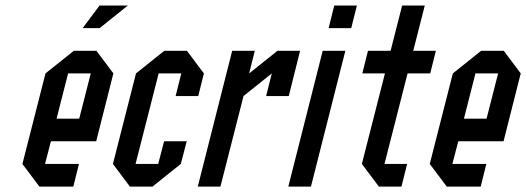

<svg xmlns="http://www.w3.org/2000/svg" viewBox="-20 -687 1938 707"><path d="M270.8 -83.3 250 0H125L62.5 -83.3L147.5 -416.7L251.7 -500H335L397.5 -416.7L334.2 -166.7H167.5L145.8 -83.3ZM188.3 -250H271.7L314.2 -416.7H230.8ZM284.2 -583.3 346.7 -666.7H450.8L346.7 -583.3Z M562.5 -83.3 584.2 -166.7H667.5L645.8 -83.3L541.7 0H458.3L395.8 -83.3L480.8 -416.7L585 -500H668.3L730.8 -416.7L710 -333.3H626.7L647.5 -416.7H564.2L479.2 -83.3Z M980.8 -416.7 876.7 -333.3 791.7 0H708.3L835 -500H918.3L897.5 -416.7L1001.7 -500H1085L1043.3 -333.3H960Z M1125 0H1041.7L1168.3 -500H1251.7ZM1273.3 -583.3H1190L1210.8 -666.7H1294.2Z M1395.8 -83.3H1479.2L1458.3 0H1375L1312.5 -83.3L1397.5 -416.7H1314.2L1335 -500H1418.3L1460.8 -666.7H1544.2L1501.7 -500H1585L1564.2 -416.7H1480.8Z M1770.8 -83.3 1750 0H1625L1562.5 -83.3L1647.5 -416.7L1751.7 -500H1835L1897.5 -416.7L1834.2 -166.7H1667.5L1645.8 -83.3ZM1688.3 -250H1771.7L1814.2 -416.7H1730.8Z"/></svg>

Font: Yulong
Style: Italic
Weight: 400
Italic angle: -14.25°
Designer: GGBotNet
Foundry: f0n7.com
Version: 1.00